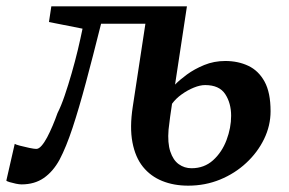

<svg xmlns="http://www.w3.org/2000/svg" viewBox="-50 -574 912 606"><path d="M443 -499H269Q243 -395 221 -313Q199 -231 179 -170.5Q159 -110 138 -70Q117.5 -32.5 88.2 -12.2Q59 8 18 8Q11 8 0.2 5.8Q-10.5 3.5 -19.8 0.8Q-29 -2 -30 -4L-3.5 -120Q-1.5 -118 12.8 -114.2Q27 -110.5 42.5 -107.2Q58 -104 64.5 -104Q72.5 -104 81.2 -114Q90 -124 98.8 -140.5Q107.5 -157 116 -177Q124.5 -197 131.5 -217Q143 -239.5 154.2 -272.5Q165.5 -305.5 176.2 -343Q187 -380.5 195.8 -417.2Q204.5 -454 210.5 -483.5L104.5 -504.5L112 -554H540ZM544 12Q498.5 12 462 -2.8Q425.5 -17.5 401.2 -47.5Q377 -77.5 368 -124.8Q359 -172 369 -237L409 -499.5L451.5 -532.5L540 -554L502.5 -307Q516.5 -321.5 540 -338.8Q563.5 -356 594.5 -368.8Q625.5 -381.5 661 -381.5Q701.5 -381.5 733.8 -366.2Q766 -351 785 -316.5Q804 -282 804 -223Q804 -177.5 783.5 -135.2Q763 -93 727.2 -59.8Q691.5 -26.5 644.5 -7.2Q597.5 12 544 12ZM554.5 -43Q594.5 -43 622.5 -68.2Q650.5 -93.5 665 -132Q679.5 -170.5 679.5 -208.5Q679.5 -248.5 660.8 -277Q642 -305.5 597.5 -305.5Q581.5 -305.5 561.8 -297.5Q542 -289.5 523.5 -276.2Q505 -263 493 -246.5Q490 -226 487 -205.5Q484 -185 482 -165Q478.5 -123 487.5 -95.8Q496.5 -68.5 514.2 -55.8Q532 -43 554.5 -43Z"/></svg>

Font: Merriweather 20pt SemiBold
Style: Italic
Weight: 600
Italic angle: -7.8°
Version: Version 2.101